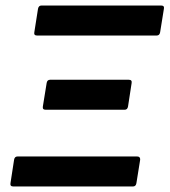

<svg xmlns="http://www.w3.org/2000/svg" viewBox="-20 -675 614 695"><path d="M28.3 0Q15.9 0 17.9 -11.7L31 -96.9Q33 -108.6 43.4 -108.6H476.4Q488.1 -108.6 487.4 -96.9L473.7 -11.7Q471.7 0 461.3 0ZM145.5 -277.7Q133.1 -277.7 135.1 -289.4L148.9 -374.6Q150.9 -386.3 161.3 -386.3H446.1Q458.5 -386.3 456.5 -374.6L443.4 -289.4Q441.4 -277.7 431 -277.7ZM114.2 -546.4Q101.9 -546.4 104.2 -558.1L117.6 -643.3Q119.9 -655 130 -655H563.3Q575.7 -655 573.3 -643.3L559.6 -558.1Q557.6 -546.4 547.2 -546.4Z"/></svg>

Font: Sofia Sans Hairline
Style: Italic
Weight: 1
Italic angle: -9°
Designer: Botio Nikoltchev, Ani Petrova
Foundry: lettersoup
Version: Version 4.102